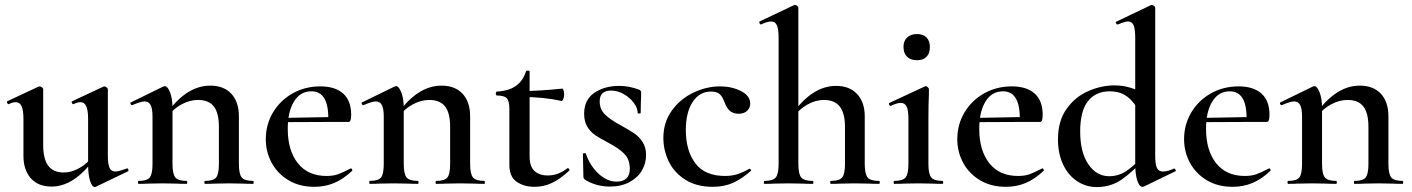

<svg xmlns="http://www.w3.org/2000/svg" viewBox="-20 -745 5722 778"><path d="M75 -114V-263Q75 -298 67.5 -314.5Q60 -331 44 -331Q31 -331 16 -323H15Q11 -323 9 -328Q7 -333 10 -335L136 -394L141 -395Q145 -395 150 -391Q155 -387 155 -384V-157Q155 -101 175.5 -73.5Q196 -46 238 -46Q270 -46 302.5 -64.5Q335 -83 356 -113L362 -101Q280 11 189 11Q135 11 105 -22.5Q75 -56 75 -114ZM448 -50Q460 -50 493 -62L495 -63Q498 -63 500 -58Q502 -53 499 -51L368 12L364 13Q353 13 345 -12Q337 -37 337 -79V-263Q337 -298 329.5 -314.5Q322 -331 306 -331Q294 -331 278 -323H277Q273 -323 271 -328.5Q269 -334 273 -335L399 -394L403 -395Q407 -395 412 -391Q417 -387 417 -384V-113Q417 -79 424 -64.5Q431 -50 448 -50Z M811 -12Q845 -12 856 -26Q867 -40 867 -81V-231Q867 -287 846.5 -313.5Q826 -340 782 -340Q749 -340 715.5 -322Q682 -304 661 -274L656 -286Q736 -398 832 -398Q887 -398 917.5 -365Q948 -332 948 -274V-81Q948 -40 959.5 -26Q971 -12 1005 -12Q1008 -12 1008 -6Q1008 0 1005 0Q980 0 965 -1L908 -2L851 -1Q836 0 811 0Q808 0 808 -6Q808 -12 811 -12ZM542 -12Q576 -12 587 -26Q598 -40 598 -81V-272Q598 -304 590.5 -319Q583 -334 566 -334Q551 -334 516 -319H515Q511 -319 509 -324Q507 -329 510 -330L641 -394Q647 -396 648 -396Q659 -396 669 -371Q679 -346 679 -306V-81Q679 -40 690.5 -26Q702 -12 736 -12Q739 -12 739 -6Q739 0 736 0Q711 0 696 -1L639 -2L581 -1Q567 0 542 0Q539 0 539 -6Q539 -12 542 -12Z M1057 -181Q1057 -240 1086 -289Q1115 -338 1165.5 -366.5Q1216 -395 1278 -395Q1338 -395 1370.5 -366Q1403 -337 1403 -280Q1403 -265 1400.5 -258Q1398 -251 1392 -251H1310Q1315 -375 1242 -375Q1197 -375 1171.5 -334Q1146 -293 1146 -223Q1146 -135 1187 -83.5Q1228 -32 1303 -32Q1331 -32 1350 -39Q1369 -46 1400 -62L1402 -63Q1404 -63 1406.5 -59Q1409 -55 1407 -53Q1371 -19 1334 -3.5Q1297 12 1254 12Q1193 12 1148.5 -15Q1104 -42 1080.5 -86Q1057 -130 1057 -181ZM1116 -267 1338 -271V-251L1117 -250Z M1748 -12Q1782 -12 1793 -26Q1804 -40 1804 -81V-231Q1804 -287 1783.5 -313.5Q1763 -340 1719 -340Q1686 -340 1652.5 -322Q1619 -304 1598 -274L1593 -286Q1673 -398 1769 -398Q1824 -398 1854.5 -365Q1885 -332 1885 -274V-81Q1885 -40 1896.5 -26Q1908 -12 1942 -12Q1945 -12 1945 -6Q1945 0 1942 0Q1917 0 1902 -1L1845 -2L1788 -1Q1773 0 1748 0Q1745 0 1745 -6Q1745 -12 1748 -12ZM1479 -12Q1513 -12 1524 -26Q1535 -40 1535 -81V-272Q1535 -304 1527.5 -319Q1520 -334 1503 -334Q1488 -334 1453 -319H1452Q1448 -319 1446 -324Q1444 -329 1447 -330L1578 -394Q1584 -396 1585 -396Q1596 -396 1606 -371Q1616 -346 1616 -306V-81Q1616 -40 1627.5 -26Q1639 -12 1673 -12Q1676 -12 1676 -6Q1676 0 1673 0Q1648 0 1633 -1L1576 -2L1518 -1Q1504 0 1479 0Q1476 0 1476 -6Q1476 -12 1479 -12Z M2044 -77V-303Q2044 -336 2033.5 -347Q2023 -358 1993 -358Q1992 -358 1990.5 -360.5Q1989 -363 1989 -366Q1989 -369 1990.5 -371.5Q1992 -374 1993 -374Q2087 -378 2111 -455Q2112 -459 2119 -459Q2126 -459 2126 -455V-110Q2126 -71 2145.5 -52.5Q2165 -34 2200 -34Q2242 -34 2279 -63L2281 -64Q2284 -64 2286.5 -59.5Q2289 -55 2286 -53Q2249 -19 2216 -3.5Q2183 12 2146 12Q2103 12 2073.5 -8.5Q2044 -29 2044 -77ZM2097 -352V-376Q2161 -376 2259 -386Q2261 -386 2263.5 -378.5Q2266 -371 2266 -362Q2266 -353 2262.5 -344Q2259 -335 2255 -336Q2183 -352 2097 -352Z M2494 -238Q2530 -218 2549.5 -205Q2569 -192 2583.5 -170Q2598 -148 2598 -117Q2598 -83 2581 -54Q2564 -25 2530.5 -7Q2497 11 2451 11Q2396 11 2350 -17Q2344 -23 2344 -29L2342 -121Q2342 -124 2347.5 -124.5Q2353 -125 2354 -122Q2371 -73 2405.5 -41Q2440 -9 2479 -9Q2504 -9 2518 -22Q2532 -35 2532 -61Q2532 -99 2510 -121.5Q2488 -144 2446 -166Q2412 -184 2393 -196.5Q2374 -209 2360.5 -230.5Q2347 -252 2347 -284Q2347 -341 2388.5 -369Q2430 -397 2489 -397Q2528 -397 2569 -382Q2578 -378 2578 -371Q2578 -348 2577 -335L2576 -287Q2576 -285 2570 -285Q2564 -285 2564 -287Q2564 -307 2548 -328.5Q2532 -350 2507 -364Q2482 -378 2456 -378Q2410 -378 2410 -334Q2410 -302 2431.5 -281Q2453 -260 2494 -238Z M2668 -186Q2668 -249 2702 -296.5Q2736 -344 2789.5 -369.5Q2843 -395 2898 -395Q2945 -395 2982.5 -376Q3020 -357 3020 -325Q3020 -308 3007.5 -296Q2995 -284 2972 -284Q2933 -284 2917 -328Q2908 -353 2896.5 -363.5Q2885 -374 2861 -374Q2814 -374 2786.5 -331.5Q2759 -289 2759 -218Q2759 -135 2797.5 -83.5Q2836 -32 2918 -32Q2945 -32 2967.5 -39Q2990 -46 3016 -61H3017Q3020 -61 3022.5 -58Q3025 -55 3023 -53Q2986 -20 2950 -4Q2914 12 2868 12Q2803 12 2757.5 -16.5Q2712 -45 2690 -90.5Q2668 -136 2668 -186Z M3078 -12Q3112 -12 3123.5 -26Q3135 -40 3135 -81V-592Q3135 -627 3128 -642.5Q3121 -658 3105 -658Q3090 -658 3064 -646H3063Q3060 -646 3057.5 -651.5Q3055 -657 3058 -658L3197 -724L3202 -725Q3206 -725 3210.5 -721Q3215 -717 3215 -714V-81Q3215 -40 3226.5 -26Q3238 -12 3272 -12Q3276 -12 3276 -6Q3276 0 3272 0Q3247 0 3232 -1L3175 -2L3118 -1Q3103 0 3078 0Q3075 0 3075 -6Q3075 -12 3078 -12ZM3347 -12Q3381 -12 3392.5 -26Q3404 -40 3404 -81V-230Q3404 -286 3383 -313Q3362 -340 3318 -340Q3285 -340 3252 -321.5Q3219 -303 3197 -273L3192 -285Q3272 -397 3368 -397Q3422 -397 3453 -364Q3484 -331 3484 -274V-81Q3484 -40 3495.5 -26Q3507 -12 3541 -12Q3545 -12 3545 -6Q3545 0 3541 0Q3516 0 3501 -1L3444 -2L3387 -1Q3372 0 3347 0Q3344 0 3344 -6Q3344 -12 3347 -12Z M3604 -12Q3638 -12 3649.5 -26Q3661 -40 3661 -81V-263Q3661 -297 3654 -312.5Q3647 -328 3630 -328Q3614 -328 3590 -316H3589Q3585 -316 3583 -321Q3581 -326 3584 -328L3728 -395L3731 -396Q3735 -396 3739.5 -391.5Q3744 -387 3744 -384V-363Q3742 -321 3742 -264V-81Q3742 -40 3753.5 -26Q3765 -12 3799 -12Q3802 -12 3802 -6Q3802 0 3799 0Q3774 0 3759 -1L3701 -2L3643 -1Q3629 0 3604 0Q3601 0 3601 -6Q3601 -12 3604 -12ZM3641 -555Q3641 -579 3655.5 -593Q3670 -607 3696 -607Q3721 -607 3734.5 -593Q3748 -579 3748 -555Q3748 -529 3734.5 -515Q3721 -501 3696 -501Q3670 -501 3655.5 -515Q3641 -529 3641 -555Z M3859 -181Q3859 -240 3888 -289Q3917 -338 3967.5 -366.5Q4018 -395 4080 -395Q4140 -395 4172.5 -366Q4205 -337 4205 -280Q4205 -265 4202.5 -258Q4200 -251 4194 -251H4112Q4117 -375 4044 -375Q3999 -375 3973.5 -334Q3948 -293 3948 -223Q3948 -135 3989 -83.5Q4030 -32 4105 -32Q4133 -32 4152 -39Q4171 -46 4202 -62L4204 -63Q4206 -63 4208.5 -59Q4211 -55 4209 -53Q4173 -19 4136 -3.5Q4099 12 4056 12Q3995 12 3950.5 -15Q3906 -42 3882.5 -86Q3859 -130 3859 -181ZM3918 -267 4140 -271V-251L3919 -250Z M4267 -181Q4267 -255 4302 -304Q4337 -353 4390 -376Q4443 -399 4496 -399Q4561 -399 4619 -363L4600 -287Q4576 -332 4547.5 -353.5Q4519 -375 4477 -375Q4420 -375 4388.5 -335Q4357 -295 4357 -212Q4357 -128 4390 -79.5Q4423 -31 4474 -31Q4512 -31 4542.5 -51Q4573 -71 4608 -109L4617 -101Q4571 -50 4526.5 -18.5Q4482 13 4424 13Q4381 13 4345 -10.5Q4309 -34 4288 -78Q4267 -122 4267 -181ZM4692 -50Q4712 -50 4737 -62H4738Q4741 -62 4743.5 -57Q4746 -52 4743 -51L4615 11L4609 12Q4597 12 4588.5 -13Q4580 -38 4580 -82V-592Q4580 -627 4573.5 -642.5Q4567 -658 4550 -658Q4539 -658 4510 -646H4508Q4504 -646 4502 -651Q4500 -656 4503 -657L4643 -724L4647 -725Q4651 -725 4656 -721Q4661 -717 4661 -714V-114Q4661 -79 4668 -64.5Q4675 -50 4692 -50Z M4778 -181Q4778 -240 4807 -289Q4836 -338 4886.5 -366.5Q4937 -395 4999 -395Q5059 -395 5091.5 -366Q5124 -337 5124 -280Q5124 -265 5121.5 -258Q5119 -251 5113 -251H5031Q5036 -375 4963 -375Q4918 -375 4892.5 -334Q4867 -293 4867 -223Q4867 -135 4908 -83.5Q4949 -32 5024 -32Q5052 -32 5071 -39Q5090 -46 5121 -62L5123 -63Q5125 -63 5127.5 -59Q5130 -55 5128 -53Q5092 -19 5055 -3.5Q5018 12 4975 12Q4914 12 4869.5 -15Q4825 -42 4801.5 -86Q4778 -130 4778 -181ZM4837 -267 5059 -271V-251L4838 -250Z M5469 -12Q5503 -12 5514 -26Q5525 -40 5525 -81V-231Q5525 -287 5504.5 -313.5Q5484 -340 5440 -340Q5407 -340 5373.5 -322Q5340 -304 5319 -274L5314 -286Q5394 -398 5490 -398Q5545 -398 5575.5 -365Q5606 -332 5606 -274V-81Q5606 -40 5617.5 -26Q5629 -12 5663 -12Q5666 -12 5666 -6Q5666 0 5663 0Q5638 0 5623 -1L5566 -2L5509 -1Q5494 0 5469 0Q5466 0 5466 -6Q5466 -12 5469 -12ZM5200 -12Q5234 -12 5245 -26Q5256 -40 5256 -81V-272Q5256 -304 5248.5 -319Q5241 -334 5224 -334Q5209 -334 5174 -319H5173Q5169 -319 5167 -324Q5165 -329 5168 -330L5299 -394Q5305 -396 5306 -396Q5317 -396 5327 -371Q5337 -346 5337 -306V-81Q5337 -40 5348.5 -26Q5360 -12 5394 -12Q5397 -12 5397 -6Q5397 0 5394 0Q5369 0 5354 -1L5297 -2L5239 -1Q5225 0 5200 0Q5197 0 5197 -6Q5197 -12 5200 -12Z"/></svg>

Font: Cormorant Garamond SemiBold
Style: Regular
Weight: 600
Designer: Christian Thalmann (Catharsis Fonts)
Foundry: Catharsis Fonts
Version: Version 4.000